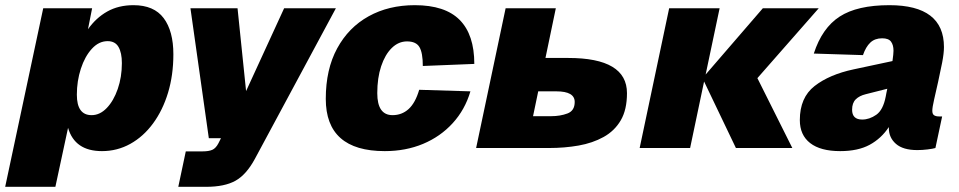

<svg xmlns="http://www.w3.org/2000/svg" viewBox="-53 -572 3708 742"><path d="M-33 150 114 -540H303L287 -459Q318 -503 361.5 -527.5Q405 -552 463 -552Q542 -552 579.5 -502Q617 -452 617 -362Q617 -282 596.5 -214Q576 -146 538.5 -95Q501 -44 450.5 -16Q400 12 341 12Q236 12 210 -78L161 150ZM301 -127Q333 -127 359.5 -154.5Q386 -182 402 -228Q418 -274 418 -328Q418 -368 405 -390.5Q392 -413 363 -413Q329 -413 302 -383.5Q275 -354 259.5 -306.5Q244 -259 244 -206Q244 -127 301 -127Z M636 150 665 13H730Q754 13 767.5 7Q781 1 791 -18L801 -38H754L683 -540H865L898 -220L1045 -540H1245L932 42Q899 103 857 126.5Q815 150 743 150Z M1434 12Q1206 12 1206 -190Q1206 -304 1250 -385Q1294 -466 1371.5 -509Q1449 -552 1550 -552Q1667 -552 1723.5 -495Q1780 -438 1780 -325L1581 -317Q1581 -368 1568 -390Q1555 -412 1520 -412Q1487 -412 1461 -386.5Q1435 -361 1420 -316Q1405 -271 1405 -212Q1405 -127 1464 -127Q1500 -127 1526 -150.5Q1552 -174 1567 -225L1765 -219Q1744 -148 1696.5 -96Q1649 -44 1582 -16Q1515 12 1434 12Z M1787 0 1901 -540H2095L2055 -348H2143Q2370 -348 2370 -212Q2370 -148 2346 -107Q2322 -66 2279.5 -42.5Q2237 -19 2183 -9.5Q2129 0 2069 0ZM2007 -123H2077Q2112 -123 2140 -133.5Q2168 -144 2168 -178Q2168 -219 2097 -219H2027Z M2419 0 2533 -540H2728L2674 -284L2895 -540H3111L2874 -270L3009 0H2791L2668 -257L2614 0Z M3382 -77Q3382 -80 3382 -81Q3353 -37 3308 -12.5Q3263 12 3194 12Q3118 12 3078 -19Q3038 -50 3038 -108Q3038 -195 3095 -239.5Q3152 -284 3246 -304L3396 -336Q3400 -364 3400 -376Q3400 -398 3390.5 -411Q3381 -424 3356 -424Q3328 -424 3310.5 -407.5Q3293 -391 3282 -359L3092 -365Q3124 -464 3192 -508Q3260 -552 3384 -552Q3595 -552 3595 -390Q3595 -366 3588 -330Q3581 -294 3572.5 -256Q3564 -218 3557 -187.5Q3550 -157 3550 -144Q3550 -131 3557 -126.5Q3564 -122 3576 -122H3588L3562 0Q3552 3 3531.5 5.5Q3511 8 3492 8Q3437 8 3409.5 -16Q3382 -40 3382 -77ZM3240 -148Q3240 -110 3279 -110Q3307 -110 3333.5 -128.5Q3360 -147 3370 -199Q3371 -205 3372.5 -212.5Q3374 -220 3376 -229L3293 -208Q3268 -202 3254 -188Q3240 -174 3240 -148Z"/></svg>

Font: Geist Black
Style: Italic
Weight: 900
Italic angle: -12°
Designer: Basement.studio, Andrés Briganti, Mateo Zaragoza
Foundry: Basement.studio, Vercel, Andrés Briganti, Guido Ferreyra, Mateo Zaragoza
Version: Version 1.500; ttfautohint (v1.8.4.7-5d5b)